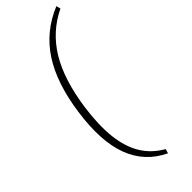

<svg xmlns="http://www.w3.org/2000/svg" viewBox="-310 -813 1002 1002"><g transform="rotate(-45 191.0 -312.5)"><path d="M376 -790 382 -766Q267 -711 200 -600.5Q133 -490 108 -311Q92 -195 101.5 -107.5Q111 -20 148 41.5Q185 103 252 141L245 165Q129 110 84.5 -8.5Q40 -127 67 -318Q93 -504 168 -619.5Q243 -735 376 -790Z"/></g></svg>

Font: Exo 2 ExtraLight
Style: Italic
Weight: 250
Italic angle: -8°
Designer: Natanael Gama
Foundry: Natanael Gama
Version: Version 2.010